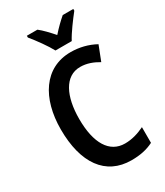

<svg xmlns="http://www.w3.org/2000/svg" viewBox="-229 -1031 978 1135"><g transform="rotate(-30 260.0 -463.5)"><path d="M255 -777H366C389 -821 438 -886 469 -925V-937H397C367 -911 343 -888 310 -851C280 -885 251 -916 224 -937H152V-925C185 -885 233 -819 255 -777ZM332 -620C378 -620 418 -604 455 -582L494 -682C443 -710 386 -724 327 -724C147 -724 49 -568 49 -357C49 -127 145 10 321 10C380 10 428 0 471 -22V-129C429 -109 386 -95 337 -95C232 -95 174 -190 174 -356C174 -509 227 -620 332 -620Z"/></g></svg>

Font: Noto Sans Ethiopic Cond SemBd
Style: Regular
Weight: 600
Width: 3
Designer: Monotype Design Team
Foundry: Monotype Imaging Inc.
Version: Version 2.102